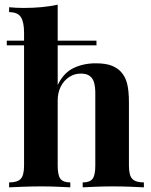

<svg xmlns="http://www.w3.org/2000/svg" viewBox="-20 -802 648 822"><path d="M227 -782V-438Q252 -490 294.5 -510.5Q337 -531 390 -531Q433 -531 459 -520.5Q485 -510 500 -492Q517 -473 524.5 -443Q532 -413 532 -362V-93Q532 -51 546.5 -36Q561 -21 596 -21V0Q577 -1 538.5 -2.5Q500 -4 464 -4Q425 -4 388.5 -2.5Q352 -1 334 0V-21Q364 -21 376 -36Q388 -51 388 -93V-404Q388 -429 383 -447.5Q378 -466 364.5 -476.5Q351 -487 326 -487Q299 -487 276.5 -472.5Q254 -458 240.5 -432Q227 -406 227 -372V-93Q227 -51 239 -36Q251 -21 281 -21V0Q263 -1 228 -2.5Q193 -4 157 -4Q118 -4 78.5 -2.5Q39 -1 19 0V-21Q54 -21 68.5 -36Q83 -51 83 -93V-662Q83 -707 69.5 -728.5Q56 -750 19 -750V-771Q51 -768 81 -768Q122 -768 159 -771.5Q196 -775 227 -782ZM393 -628V-608H9V-628Z"/></svg>

Font: Playfair Display
Style: Bold
Weight: 700
Designer: Claus Eggers Sørensen
Foundry: Claus Eggers Sørensen
Version: Version 1.203